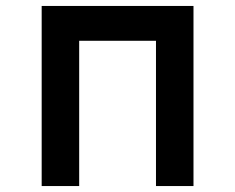

<svg xmlns="http://www.w3.org/2000/svg" viewBox="-20 -625 790 645"><path d="M120 0V-605H630V0H504V-488H246V0Z"/></svg>

Font: Martian Mono SemiExpanded Medium
Style: Regular
Weight: 500
Width: 6
Designer: Roman Shamin
Foundry: Evil Martians
Version: Version 1.000